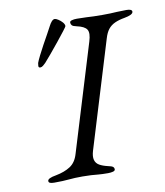

<svg xmlns="http://www.w3.org/2000/svg" viewBox="-78 -732 688 802"><g transform="rotate(-10 266.5 -331.5)"><path d="M88 5Q76 5 70 2.5Q64 0 64 -6Q64 -18 100 -24Q137 -31 161.5 -47Q186 -63 196 -98L334 -550Q345 -585 335.5 -600Q326 -615 293 -622Q278 -625 273.5 -630Q269 -635 269 -642Q269 -648 278 -650.5Q287 -653 299 -653Q324 -653 340 -652Q356 -651 371 -650.5Q386 -650 407 -650Q427 -650 440.5 -650.5Q454 -651 469 -652Q484 -653 509 -653Q533 -653 533 -642Q533 -635 523 -630Q513 -625 496 -622Q472 -618 454.5 -610Q437 -602 426 -588Q415 -574 408 -550L270 -98Q263 -75 267 -60Q271 -45 285 -37Q299 -29 321 -24Q336 -21 341 -17Q346 -13 346 -6Q346 0 337 2.5Q328 5 316 5Q291 5 275 3.5Q259 2 244.5 1Q230 0 208 0Q174 0 150 2.5Q126 5 88 5ZM114 -479Q106 -479 106.5 -487Q107 -495 108 -499Q112 -510 121.5 -529Q131 -548 143 -570Q155 -592 166 -611.5Q177 -631 183 -643Q188 -653 194.5 -660.5Q201 -668 208 -668Q213 -668 222.5 -662Q232 -656 239.5 -647.5Q247 -639 247 -631Q247 -629 234 -612Q221 -595 202 -571.5Q183 -548 165 -526.5Q147 -505 137 -494Q132 -489 126 -484Q120 -479 114 -479Z"/></g></svg>

Font: EB Garamond
Style: Italic
Weight: 400
Italic angle: -17.2°
Designer: Georg Duffner and Octavio Pardo
Foundry: Georg Duffner
Version: Version 1.001